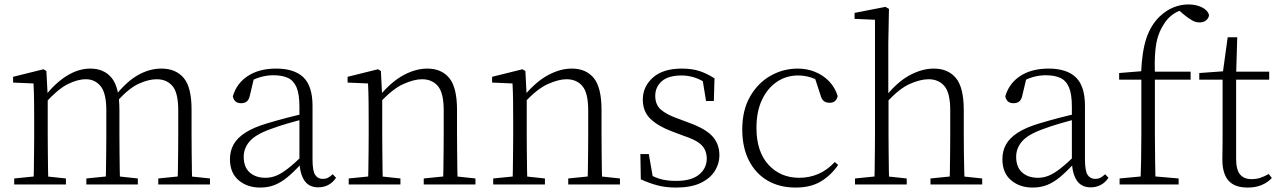

<svg xmlns="http://www.w3.org/2000/svg" viewBox="-20 -831 5766 865"><path d="M44 0V-27L154 -38H174L277 -27V0ZM131 0Q132 -24 132.5 -64.5Q133 -105 133.5 -149Q134 -193 134 -226V-282Q134 -333 133.5 -375.5Q133 -418 131 -455L39 -459V-485L176 -519L189 -511L195 -396V-393V-226Q195 -193 195.5 -149Q196 -105 196.5 -64.5Q197 -24 198 0ZM369 0V-27L478 -38H499L601 -27V0ZM456 0Q457 -24 457.5 -64Q458 -104 458.5 -148Q459 -192 459 -226V-334Q459 -411 433.5 -442.5Q408 -474 367 -474Q329 -474 284.5 -451.5Q240 -429 184 -367L173 -398H182Q232 -460 283.5 -491Q335 -522 387 -522Q449 -522 483.5 -479.5Q518 -437 518 -335V-226Q518 -192 518.5 -148Q519 -104 519.5 -64Q520 -24 521 0ZM693 0V-27L802 -38H822L926 -27V0ZM779 0Q781 -24 781.5 -64Q782 -104 782.5 -148Q783 -192 783 -226V-334Q783 -413 757 -443.5Q731 -474 686 -474Q649 -474 604.5 -453.5Q560 -433 507 -374L495 -404H503Q552 -465 603 -493.5Q654 -522 707 -522Q772 -522 807.5 -480Q843 -438 843 -338V-226Q843 -192 843.5 -148Q844 -104 844.5 -64Q845 -24 846 0Z M1152 14Q1094 14 1055 -19Q1016 -52 1016 -114Q1016 -151 1032.5 -180.5Q1049 -210 1086.5 -234Q1124 -258 1186 -276Q1229 -289 1273.5 -300.5Q1318 -312 1358 -321V-297Q1318 -287 1276.5 -275Q1235 -263 1198 -249Q1131 -225 1104.5 -194Q1078 -163 1078 -125Q1078 -78 1105 -54Q1132 -30 1176 -30Q1201 -30 1224.5 -39.5Q1248 -49 1277.5 -72Q1307 -95 1347 -134L1353 -89H1334Q1302 -55 1274 -32Q1246 -9 1217 2.5Q1188 14 1152 14ZM1414 13Q1372 13 1351.5 -17.5Q1331 -48 1329 -102V-106V-350Q1329 -407 1316 -437.5Q1303 -468 1277 -480Q1251 -492 1211 -492Q1181 -492 1151 -483Q1121 -474 1089 -454L1125 -482L1106 -402Q1102 -382 1092 -374Q1082 -366 1066 -366Q1035 -366 1029 -397Q1046 -456 1097 -489Q1148 -522 1224 -522Q1306 -522 1347 -482.5Q1388 -443 1388 -354V-113Q1388 -61 1400 -43Q1412 -25 1434 -25Q1447 -25 1457 -30Q1467 -35 1479 -46L1494 -30Q1479 -8 1458.5 2.5Q1438 13 1414 13Z M1551 0V-27L1661 -38H1681L1784 -27V0ZM1638 0Q1639 -24 1639.5 -64.5Q1640 -105 1640.5 -149Q1641 -193 1641 -226V-281Q1641 -333 1640.5 -375.5Q1640 -418 1638 -455L1546 -459V-485L1683 -519L1696 -511L1702 -393V-392V-226Q1702 -193 1702.5 -149Q1703 -105 1703.5 -64.5Q1704 -24 1705 0ZM1889 0V-27L1998 -38H2019L2122 -27V0ZM1976 0Q1977 -24 1977.5 -64Q1978 -104 1978.5 -148Q1979 -192 1979 -226V-334Q1979 -412 1953 -443Q1927 -474 1881 -474Q1846 -474 1797.5 -452.5Q1749 -431 1691 -368L1681 -398H1689Q1743 -463 1798 -492.5Q1853 -522 1905 -522Q1969 -522 2004 -479.5Q2039 -437 2039 -335V-226Q2039 -192 2039.5 -148Q2040 -104 2040.5 -64Q2041 -24 2042 0Z M2202 0V-27L2312 -38H2332L2435 -27V0ZM2289 0Q2290 -24 2290.5 -64.5Q2291 -105 2291.5 -149Q2292 -193 2292 -226V-281Q2292 -333 2291.5 -375.5Q2291 -418 2289 -455L2197 -459V-485L2334 -519L2347 -511L2353 -393V-392V-226Q2353 -193 2353.5 -149Q2354 -105 2354.5 -64.5Q2355 -24 2356 0ZM2540 0V-27L2649 -38H2670L2773 -27V0ZM2627 0Q2628 -24 2628.5 -64Q2629 -104 2629.5 -148Q2630 -192 2630 -226V-334Q2630 -412 2604 -443Q2578 -474 2532 -474Q2497 -474 2448.5 -452.5Q2400 -431 2342 -368L2332 -398H2340Q2394 -463 2449 -492.5Q2504 -522 2556 -522Q2620 -522 2655 -479.5Q2690 -437 2690 -335V-226Q2690 -192 2690.5 -148Q2691 -104 2691.5 -64Q2692 -24 2693 0Z M3026 14Q2980 14 2943.5 4.5Q2907 -5 2867 -23L2865 -137H2903L2924 -17L2892 -18V-54Q2919 -36 2950 -26Q2981 -16 3026 -16Q3095 -16 3129.5 -44.5Q3164 -73 3164 -116Q3164 -154 3140.5 -177.5Q3117 -201 3055 -221L3005 -240Q2946 -262 2911 -295Q2876 -328 2876 -382Q2876 -441 2921.5 -481.5Q2967 -522 3052 -522Q3096 -522 3129.5 -511.5Q3163 -501 3199 -478L3196 -376H3161L3143 -485L3170 -483V-450Q3139 -472 3110 -481.5Q3081 -491 3051 -491Q2991 -491 2961.5 -465Q2932 -439 2932 -399Q2932 -360 2957 -337.5Q2982 -315 3036 -296L3084 -278Q3159 -251 3190 -216.5Q3221 -182 3221 -132Q3221 -93 3199.5 -59.5Q3178 -26 3135 -6Q3092 14 3026 14Z M3564 14Q3492 14 3438 -17.5Q3384 -49 3354 -108Q3324 -167 3324 -248Q3324 -335 3359.5 -396.5Q3395 -458 3452 -490Q3509 -522 3574 -522Q3616 -522 3652.5 -507Q3689 -492 3715.5 -464.5Q3742 -437 3754 -398Q3747 -368 3718 -368Q3700 -368 3690.5 -376.5Q3681 -385 3676 -404L3648 -490L3691 -452Q3660 -474 3632 -482.5Q3604 -491 3575 -491Q3522 -491 3479.5 -462Q3437 -433 3412.5 -380.5Q3388 -328 3388 -255Q3388 -148 3442 -89Q3496 -30 3581 -30Q3626 -30 3666 -47Q3706 -64 3741 -101L3756 -88Q3724 -41 3678 -13.5Q3632 14 3564 14Z M3832 0V-27L3942 -38H3962L4065 -27V0ZM3919 0Q3920 -24 3920.5 -64.5Q3921 -105 3921.5 -149Q3922 -193 3922 -226V-742L3830 -746V-773L3969 -800L3985 -791L3982 -637V-399L3983 -387V-226Q3983 -193 3983.5 -149Q3984 -105 3984.5 -64.5Q3985 -24 3986 0ZM4172 0V-27L4281 -38H4301L4405 -27V0ZM4258 0Q4259 -24 4259.5 -64Q4260 -104 4260.5 -148Q4261 -192 4261 -226V-334Q4261 -412 4235 -443Q4209 -474 4163 -474Q4127 -474 4079 -453Q4031 -432 3973 -368L3958 -399H3972Q4025 -464 4080 -493Q4135 -522 4187 -522Q4251 -522 4286.5 -479.5Q4322 -437 4322 -334V-226Q4322 -192 4322.5 -148Q4323 -104 4324 -64Q4325 -24 4326 0Z M4632 14Q4574 14 4535 -19Q4496 -52 4496 -114Q4496 -151 4512.5 -180.5Q4529 -210 4566.5 -234Q4604 -258 4666 -276Q4709 -289 4753.5 -300.5Q4798 -312 4838 -321V-297Q4798 -287 4756.5 -275Q4715 -263 4678 -249Q4611 -225 4584.5 -194Q4558 -163 4558 -125Q4558 -78 4585 -54Q4612 -30 4656 -30Q4681 -30 4704.5 -39.5Q4728 -49 4757.5 -72Q4787 -95 4827 -134L4833 -89H4814Q4782 -55 4754 -32Q4726 -9 4697 2.5Q4668 14 4632 14ZM4894 13Q4852 13 4831.5 -17.5Q4811 -48 4809 -102V-106V-350Q4809 -407 4796 -437.5Q4783 -468 4757 -480Q4731 -492 4691 -492Q4661 -492 4631 -483Q4601 -474 4569 -454L4605 -482L4586 -402Q4582 -382 4572 -374Q4562 -366 4546 -366Q4515 -366 4509 -397Q4526 -456 4577 -489Q4628 -522 4704 -522Q4786 -522 4827 -482.5Q4868 -443 4868 -354V-113Q4868 -61 4880 -43Q4892 -25 4914 -25Q4927 -25 4937 -30Q4947 -35 4959 -46L4974 -30Q4959 -8 4938.5 2.5Q4918 13 4894 13Z M5024 0V-27L5141 -38H5163L5290 -27V0ZM5118 0Q5120 -56 5121 -113Q5122 -170 5122 -226V-472H5022V-502L5145 -512L5121 -500V-504Q5125 -600 5145 -659.5Q5165 -719 5206 -758Q5235 -785 5267.5 -798Q5300 -811 5334 -811Q5368 -811 5394 -798.5Q5420 -786 5427 -764Q5426 -750 5414.5 -740Q5403 -730 5384 -730Q5367 -730 5351 -739Q5335 -748 5314 -765L5286 -789V-798H5325V-789Q5295 -787 5268 -769Q5241 -751 5224 -723Q5208 -699 5198 -669.5Q5188 -640 5184.5 -596Q5181 -552 5183 -485V-226Q5183 -170 5184 -113Q5185 -56 5186 0ZM5153 -472V-508H5344V-472Z M5518 -472V-508H5698V-472ZM5601 14Q5542 14 5514.5 -17.5Q5487 -49 5487 -112Q5487 -135 5487.5 -152.5Q5488 -170 5488 -196V-472H5383V-502L5508 -511L5488 -496L5511 -663H5554L5549 -493V-481V-115Q5549 -67 5566.5 -45.5Q5584 -24 5618 -24Q5641 -24 5658.5 -30Q5676 -36 5696 -47L5710 -29Q5690 -8 5663 3Q5636 14 5601 14Z"/></svg>

Font: Early Summer Mincho VF
Style: Regular
Weight: 250
Designer: GuiWonder
Version: Version 1.002